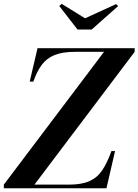

<svg xmlns="http://www.w3.org/2000/svg" viewBox="-72 -1008 740 1028"><path d="M-51.5 0V-19.5L485 -730.5H330.5Q262 -730.5 219.5 -713Q177 -695.5 151 -660Q125 -624.5 106.5 -571H87L129 -750H649V-730.5L112.5 -19.5H297Q365 -19.5 407 -38.2Q449 -57 475.5 -96.5Q502 -136 524.5 -199H544L498 0ZM343 -850 245.5 -975.5 258 -987.5 383.5 -910 549.5 -986 560.5 -975.5 419 -850Z"/></svg>

Font: Bodoni Moda 11pt SemiBold
Style: Italic
Weight: 600
Italic angle: -13°
Designer: Owen Earl
Foundry: indestructible type
Version: Version 2.004